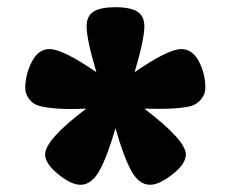

<svg xmlns="http://www.w3.org/2000/svg" viewBox="-20 -770 639 532"><path d="M482 -634Q513 -634 531 -600Q549 -566 549 -526Q549 -510 538.5 -496.5Q528 -483 512 -477Q474 -466 380 -469Q495 -381 495 -342Q495 -316 458 -287Q421 -258 396 -258Q364 -258 342.5 -299Q321 -340 300 -415Q278 -338 256 -298Q234 -258 203 -258Q177 -258 141 -287.5Q105 -317 105 -342Q105 -383 219 -469Q130 -465 87 -477Q71 -482 60.5 -496Q50 -510 50 -526Q50 -563 68 -598.5Q86 -634 117 -634Q154 -634 247 -570Q220 -661 220 -697Q220 -726 239.5 -738Q259 -750 300 -750Q342 -750 361 -737.5Q380 -725 380 -697Q380 -661 353 -570Q446 -634 482 -634Z"/></svg>

Font: Solway ExtraBold
Style: Regular
Weight: 800
Designer: Mariya V. Pigoulevskaya
Foundry: The Northern Block Ltd.
Version: Version 1.000;hotconv 1.0.109;makeotfexe 2.5.65596